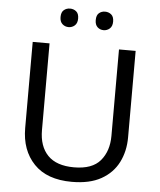

<svg xmlns="http://www.w3.org/2000/svg" viewBox="-60 -960 852 1022"><g transform="rotate(5 365.5 -449.0)"><path d="M640 -252Q640 -178 610 -118.5Q580 -59 518.5 -24.5Q457 10 362 10Q229 10 159.5 -62.5Q90 -135 90 -254V-714H180V-251Q180 -164 226.5 -116Q273 -68 367 -68Q464 -68 507.5 -119.5Q551 -171 551 -252V-714H640ZM226 -859Q226 -885 240 -896.5Q254 -908 273 -908Q292 -908 306 -896.5Q320 -885 320 -859Q320 -834 306 -821.5Q292 -809 273 -809Q254 -809 240 -821.5Q226 -834 226 -859ZM414 -859Q414 -885 427.5 -896.5Q441 -908 460 -908Q479 -908 493 -896.5Q507 -885 507 -859Q507 -834 493 -821.5Q479 -809 460 -809Q441 -809 427.5 -821.5Q414 -834 414 -859Z"/></g></svg>

Font: Go Noto Kurrent-Regular
Style: Regular
Weight: 400
Designer: Monotype Design Team
Foundry: Monotype Imaging Inc.
Version: Version 2.012; ttfautohint (v1.8.4.7-5d5b)